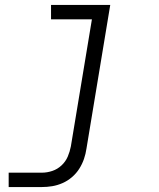

<svg xmlns="http://www.w3.org/2000/svg" viewBox="-20 -540 640 775"><path d="M15 215V157H149Q170 157 191 150Q212 143 228.5 127.5Q245 112 253.5 92Q262 72 266 51L351 -462H186V-520H425L329 60Q326 81 319 101.5Q312 122 300 141Q288 160 270.5 175Q253 190 232.5 199Q212 208 191 211.5Q170 215 149 215Z"/></svg>

Font: Iosevka SS04 Light Extended
Style: Italic
Weight: 300
Width: 7
Italic angle: -9°
Monospace: yes
Designer: Belleve Invis
Foundry: Belleve Invis
Version: Version 19.0.0; ttfautohint (v1.8.4)